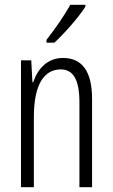

<svg xmlns="http://www.w3.org/2000/svg" viewBox="-20 -785 472 805"><path d="M338 -765H275C247 -716 216 -671 175 -618V-606H208C248 -643 309 -711 338 -757ZM244 -542C178 -542 138 -496 119 -440H116L111 -532H68V0H122V-295C122 -431 165 -494 235 -494C286 -494 313 -452 313 -357V0H366V-370C366 -488 323 -542 244 -542Z"/></svg>

Font: Noto Sans UI Condensed Light
Style: Regular
Weight: 300
Width: 3
Designer: Monotype Design Team
Foundry: Monotype Imaging Inc.
Version: Version 1.901